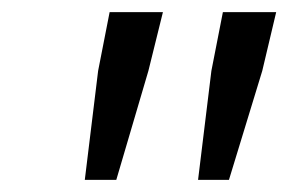

<svg xmlns="http://www.w3.org/2000/svg" viewBox="-20 -790 497 317"><path d="M172 -493H120L142 -673L161 -770H249L225 -673ZM358 -493H307L329 -673L348 -770H436L413 -673Z"/></svg>

Font: l_WÎeÑOS 300W
Style: Regular
Weight: 300
Designer: R?O
Version: Version 2.00 June 21, 2023